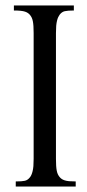

<svg xmlns="http://www.w3.org/2000/svg" viewBox="-20 -682 318 702"><path d="M103 -561Q103 -575.7 102.3 -586.2Q101.6 -596.7 100.1 -604.2Q98.6 -611.8 96.2 -616.9Q93.8 -622.1 90.3 -626.5Q86.9 -630.9 82.5 -634Q78.1 -637.2 71.5 -639.4Q64.9 -641.6 54.9 -642.6Q44.9 -643.6 30.8 -643.6V-662.1H250V-643.6Q227.5 -643.6 216.8 -641.1Q206.1 -638.7 198.2 -628.4Q195.3 -624.5 192.9 -619.4Q190.4 -614.3 188.5 -606.4Q186.5 -598.6 185.5 -587.6Q184.6 -576.7 184.6 -561V-101.1Q184.6 -86.4 185.3 -75.9Q186 -65.4 187.5 -57.9Q189 -50.3 191.4 -45.2Q193.8 -40 197.3 -35.6Q200.7 -31.2 205.1 -28.1Q209.5 -24.9 216.1 -22.7Q222.7 -20.5 232.7 -19.5Q242.7 -18.6 256.8 -18.6V0H37.6V-18.6Q60.1 -18.6 70.8 -21Q81.5 -23.4 89.4 -33.7Q92.3 -37.1 94.7 -42.5Q97.2 -47.9 99.1 -55.7Q101.1 -63.5 102.1 -74.5Q103 -85.4 103 -101.1Z"/></svg>

Font: Doulos SIL Compact
Style: Regular
Weight: 400
Designer: Walt Agee, Victor Gaultney, Peter Martin, Debbi Hosken
Foundry: SIL International
Version: Version 4.110; 2011; Maintenance release ; LnSpcTght